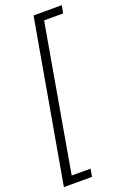

<svg xmlns="http://www.w3.org/2000/svg" viewBox="-208 -769 633 969"><g transform="rotate(-20 109.0 -284.0)"><path d="M-43 149.5H108L115.5 108H14L151 -675.5H253.5L261 -717H109.5Z"/></g></svg>

Font: Anybody SemiCondensed Light
Style: Italic
Weight: 300
Width: 4
Italic angle: -10°
Version: Version 1.113;gftools[0.9.25]